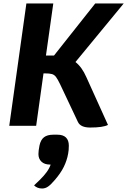

<svg xmlns="http://www.w3.org/2000/svg" viewBox="-20 -720 728 1099"><path d="M474 -279 598 -5Q570 10 496 10Q441 10 426 -22L324 -238Q310 -267 300.5 -279.5Q291 -292 277.5 -296Q264 -300 236 -300H229L187 0H33L131 -700H285L243 -402H289L525 -700H688L412 -365Q449 -336 474 -279ZM374 114Q374 140 370 160Q363 199 345 235.5Q327 272 293 311Q271 337 255 348Q239 359 221 359Q193 359 175 341Q182 335 207 310.5Q232 286 247.5 264.5Q263 243 270 222H266Q235 222 217.5 205.5Q200 189 200 162Q200 143 206 113Q213 80 232 65.5Q251 51 285 51H309Q341 51 357.5 67Q374 83 374 114Z"/></svg>

Font: Krub
Style: Bold Italic
Weight: 700
Italic angle: -8°
Designer: Ekaluck Peanpanawate
Foundry: Cadson Demak Co.,Ltd.
Version: Version 1.000; ttfautohint (v1.6)